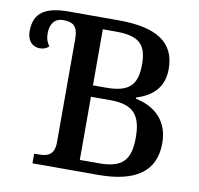

<svg xmlns="http://www.w3.org/2000/svg" viewBox="-79 -797 911 880"><g transform="rotate(10 376.0 -357.0)"><path d="M128 0H433C610 0 698 -64 698 -194C698 -297 634 -356 543 -374V-379C615 -402 668 -445 668 -534C668 -658 580 -714 403 -714H172C65 -714 10 -682 10 -594C10 -557 29 -525 70 -525C88 -525 101 -531 111 -541C99 -559 93 -574 93 -598C93 -639 110 -671 154 -671C195 -671 222 -658 222 -597V-115C222 -54 189 -45 149 -45H128ZM400 -400H339V-661H398C504 -661 544 -630 544 -534C544 -440 510 -400 400 -400ZM428 -53H339V-347H430C540 -347 574 -299 574 -197C574 -91 534 -53 428 -53Z"/></g></svg>

Font: Noto Serif Medium
Style: Regular
Weight: 500
Designer: Monotype Design Team
Foundry: Monotype Imaging Inc.
Version: Version 2.013